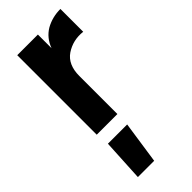

<svg xmlns="http://www.w3.org/2000/svg" viewBox="-249 -551 854 854"><g transform="rotate(-45 178.0 -124.0)"><path d="M188.5 -414.1Q206.1 -461.9 247.1 -486.3Q289.1 -509.8 339.8 -509.8Q339.8 -461.9 339.8 -366.2Q281.2 -373 234.4 -341.8Q188.5 -310.5 188.5 -239.3Q188.5 -159.2 188.5 0Q155.3 0 58.6 0Q58.6 -125 58.6 -500Q90.8 -500 188.5 -500Q188.5 -478.5 188.5 -414.1ZM54.7 262.7Q57.6 212.9 65.4 63.5Q95.7 63.5 186.5 63.5Q179.7 113.3 157.2 262.7Q131.8 262.7 54.7 262.7Z"/></g></svg>

Font: LeFont
Style: Regular
Weight: 700
Designer: Leryon MEDIA
Version: Version 1.0